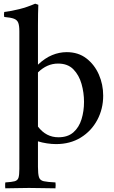

<svg xmlns="http://www.w3.org/2000/svg" viewBox="-20 -775 620 1042"><path d="M9 247Q9 245 8.5 243Q8 241 8 239V223Q8 221 8.5 219Q9 217 9 215Q44 213 60 208.5Q76 204 80.5 189Q85 174 85 142V-605Q85 -636 79 -651.5Q73 -667 55.5 -673.5Q38 -680 3 -683Q0 -696 3 -710Q43 -715 85 -725.5Q127 -736 171 -755L188 -749Q187 -727 186.5 -699Q186 -671 186 -638V-424Q224 -460 263 -476Q302 -492 342 -492Q405 -492 449 -458Q493 -424 516.5 -370.5Q540 -317 540 -256Q540 -184 508 -124Q476 -64 418.5 -28.5Q361 7 284 7Q261 7 234.5 3Q208 -1 186 -8V130Q186 169 191.5 186.5Q197 204 217.5 208.5Q238 213 281 215Q281 219 281.5 222Q282 225 282 230Q282 234 281.5 238Q281 242 281 247Q247 247 212 246Q177 245 137 245Q97 245 68.5 246Q40 247 9 247ZM186 -88Q230 -30 297 -30Q348 -30 378.5 -57Q409 -84 422.5 -128Q436 -172 436 -222Q436 -272 422.5 -319.5Q409 -367 378.5 -398.5Q348 -430 295 -430Q235 -430 186 -382Z"/></svg>

Font: Tiro Devanagari Marathi
Style: Regular
Weight: 400
Designer: Devanagari: John Hudson & Fiona Ross. Latin: John Hudson.
Foundry: Tiro Typeworks Ltd.
Version: Version 1.52